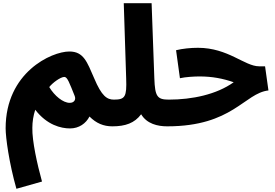

<svg xmlns="http://www.w3.org/2000/svg" viewBox="-20 -780 1710 1193"><path d="M82 393 241 348C211 240 179 95 181 14C181 -22 187 -62 199 -98C272 -3 359 18 415 18C471 18 514 -13 536 -56C578 -14 623 5 678 5C739 5 773 -30 773 -80C773 -124 747 -161 688 -161C645 -161 612 -182 565 -294C521 -395 500 -460 411 -460C300 -460 15 -330 15 17C15 74 36 231 82 393ZM413 -141C372 -141 319 -184 286 -239C306 -265 356 -302 380 -302C399 -302 412 -263 444 -184C453 -162 442 -141 413 -141Z M678 5C759 5 816 -15 857 -70C893 -10 960 5 1019 5C1079 5 1113 -29 1113 -80C1113 -124 1087 -161 1029 -161C957 -161 943 -180 939 -293L922 -760H749L764 -292C768 -179 758 -161 688 -161Z M1019 5C1426 5 1498 -201 1648 -218L1627 -368H1590C1500 -368 1398 -483 1210 -483C1166 -483 1114 -478 1074 -468L1098 -294C1134 -302 1187 -305 1220 -305C1299 -305 1365 -292 1432 -269C1326 -193 1174 -161 1029 -161Z"/></svg>

Font: Noto Sans Arabic SemCond Blk
Style: Regular
Weight: 900
Width: 4
Designer: Monotype Design Team, Nadine Chahine, Nizar Qandah and Khaled Hosny
Foundry: Monotype Imaging Inc.
Version: Version 2.012